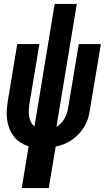

<svg xmlns="http://www.w3.org/2000/svg" viewBox="-20 -755 540 980"><path d="M91 205 126 -8Q104 -15 84.5 -27.5Q65 -40 51 -58Q37 -76 28.5 -97.5Q20 -119 16.5 -142.5Q13 -166 14.5 -190.5Q16 -215 20 -240L68 -530H181L130 -224Q128 -209 127 -193Q126 -177 128.5 -162Q131 -147 137.5 -133Q144 -119 156 -110L259 -735H372L268 -107Q281 -115 291.5 -126Q302 -137 309.5 -150.5Q317 -164 321.5 -177.5Q326 -191 328 -206L382 -530H495L438 -190Q435 -169 428.5 -148Q422 -127 410 -107.5Q398 -88 382 -71Q366 -54 347 -41Q328 -28 307 -19.5Q286 -11 264 -7L229 205Z"/></svg>

Font: Iosevka Curly Heavy Oblique
Style: Regular
Weight: 900
Italic angle: -9°
Monospace: yes
Designer: Belleve Invis
Foundry: Belleve Invis
Version: Version 11.1.0; ttfautohint (v1.8.3)